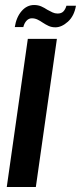

<svg xmlns="http://www.w3.org/2000/svg" viewBox="-20 -746 323 766"><path d="M7 0 91 -591H207L123 0ZM201 -637Q186 -637 174 -642.5Q162 -648 150 -656Q140 -663 129.5 -668Q119 -673 107 -673Q95 -673 86 -663.5Q77 -654 73 -638H39Q45 -677 66 -701.5Q87 -726 116 -726Q132 -726 144.5 -720.5Q157 -715 169 -707Q180 -701 189.5 -696.5Q199 -692 210 -692Q225 -692 233 -700.5Q241 -709 245 -723H283Q276 -682 251 -659.5Q226 -637 201 -637Z"/></svg>

Font: Alumni Sans
Style: Bold Italic
Weight: 700
Italic angle: -8°
Designer: Robert E. Leuschke
Foundry: Robert E. Leuschke
Version: Version 1.016